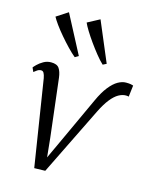

<svg xmlns="http://www.w3.org/2000/svg" viewBox="-125 -926 806 1016"><g transform="rotate(15 277.5 -418.0)"><path d="M378 -420Q400.5 -469.5 424.2 -499.2Q448 -529 471 -542Q494 -555 515 -555Q532.5 -555 542 -553Q551.5 -551 555 -549.5L547.5 -487Q544 -488 540 -488.5Q536 -489 532 -489Q512.5 -489 492 -477.5Q471.5 -466 450 -439.2Q428.5 -412.5 405.5 -366L222.5 6.5L162.5 8L88 -464.5Q84.5 -483 79.2 -492.2Q74 -501.5 64 -501.5Q53 -501.5 43.2 -494.8Q33.5 -488 26 -482L16 -504.5Q19 -509 31.5 -521.5Q44 -534 63 -545Q82 -556 104.5 -556Q137 -556 149 -538.2Q161 -520.5 165 -489L203 -168L213.5 -64.5L262 -169ZM217.5 -614.5Q198.5 -630 175 -654.5Q151.5 -679 128.5 -706Q105.5 -733 88.2 -757Q71 -781 63.5 -795.5L126.5 -836.5L237 -626ZM370.5 -614.5Q352 -631.5 330.8 -658Q309.5 -684.5 289 -713.2Q268.5 -742 253 -767.2Q237.5 -792.5 231 -808L297.5 -843.5L390 -624.5Z"/></g></svg>

Font: Merriweather 48pt Light
Style: Italic
Weight: 300
Italic angle: -7.8°
Version: Version 2.101